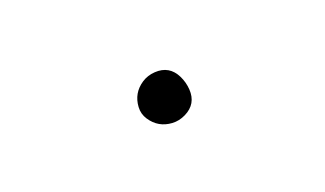

<svg xmlns="http://www.w3.org/2000/svg" viewBox="-25 -565 149 88"><g transform="rotate(10 50.0 -520.5)"><path d="M38 -520Q38 -517 39.5 -514Q41 -511 44 -509.5Q47 -508 50 -508Q53 -508 56 -509.5Q59 -511 61 -514Q63 -517 63 -520Q63 -523 61 -526Q59 -529 56 -531Q53 -533 50 -533Q47 -533 44 -531Q41 -529 39.5 -526Q38 -523 38 -520Z"/></g></svg>

Font: Linefont Thin
Style: Regular
Weight: 100
Monospace: yes
Version: Version 3.002;gftools[0.9.33]